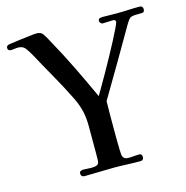

<svg xmlns="http://www.w3.org/2000/svg" viewBox="-109 -844 921 949"><g transform="rotate(-15 352.0 -369.5)"><path d="M704 -720Q704 -704 691.5 -703.5Q679 -703 668 -703Q660 -703 651.5 -702.5Q643 -702 635 -699Q628 -697 621.5 -688Q615 -679 611 -673Q561 -586 510.5 -500Q460 -414 409 -328Q409 -309 408.5 -290Q408 -271 408 -252Q408 -240 408 -210Q408 -180 408 -144.5Q408 -109 409 -81Q410 -53 412 -46Q419 -29 439 -29Q454 -29 468.5 -30.5Q483 -32 497 -32Q504 -32 507.5 -27Q511 -22 511 -16Q511 2 493 2Q459 2 425.5 0.5Q392 -1 358 -1Q321 -1 283.5 0.5Q246 2 209 2Q190 2 190 -17Q190 -25 197 -28Q204 -31 209 -31Q220 -31 229.5 -30Q239 -29 249 -29Q274 -29 282.5 -35Q291 -41 291.5 -54Q292 -67 292 -88V-230Q292 -274 284 -308.5Q276 -343 257 -382Q224 -449 187 -514Q150 -579 115 -644Q105 -662 91 -681Q78 -697 55 -697Q46 -697 37 -695.5Q28 -694 18 -694Q2 -694 2 -709Q2 -716 7 -719.5Q12 -723 18 -724Q44 -728 72 -731.5Q100 -735 128 -738Q145 -741 163 -741Q185 -741 195 -724Q201 -715 206.5 -705.5Q212 -696 217 -686Q261 -607 300.5 -526Q340 -445 378 -362Q384 -372 399.5 -398.5Q415 -425 435 -460.5Q455 -496 476 -534Q497 -572 515 -606.5Q533 -641 544.5 -665Q556 -689 556 -695Q556 -706 543 -706Q530 -706 517.5 -705Q505 -704 491 -704Q485 -704 480 -709Q475 -714 475 -720Q475 -731 483 -733Q491 -735 499 -735Q516 -735 534 -734.5Q552 -734 570 -734Q600 -734 628.5 -735.5Q657 -737 687 -737Q704 -737 704 -720Z"/></g></svg>

Font: Kaisei Decol Medium
Style: Regular
Weight: 500
Designer: Font-Kai, 金井和夫
Foundry: KAZUO KANAI
Version: Version 5.003